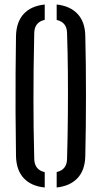

<svg xmlns="http://www.w3.org/2000/svg" viewBox="-20 -826 450 852"><path d="M51 -133Q49.5 -238 49 -329.5Q48.5 -421 49.2 -504Q50 -587 51 -666.5Q52.5 -728.5 85 -764Q117.5 -799.5 178.5 -806V-738Q133 -727.5 132 -680Q130 -591.5 129.2 -520.8Q128.5 -450 128.5 -387.2Q128.5 -324.5 129.2 -260.2Q130 -196 132 -120.5Q133 -72.5 178.5 -62V6Q118.5 0 85.5 -35.2Q52.5 -70.5 51 -133ZM231.5 6V-62.5Q276 -72.5 277.5 -119.5Q280.5 -222 281.2 -318.5Q282 -415 281.2 -505.5Q280.5 -596 277.5 -680Q276.5 -727.5 231.5 -737.5V-806Q291.5 -799.5 324.5 -764Q357.5 -728.5 358.5 -666.5Q360 -607 360.8 -540.2Q361.5 -473.5 361.5 -404.2Q361.5 -335 360.8 -266.2Q360 -197.5 358.5 -133Q357 -70.5 324 -35.5Q291 -0.5 231.5 6Z"/></svg>

Font: Big Shoulders Stencil Text Thin
Style: Regular
Weight: 400
Version: Version 2.001